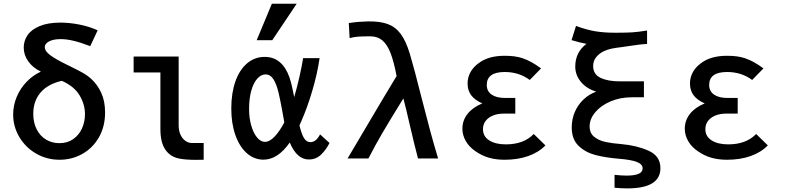

<svg xmlns="http://www.w3.org/2000/svg" viewBox="-20 -855 4240 1036"><path d="M51 -237Q51 -286 70 -331.8Q89 -377.5 123 -413Q157 -448.5 200.5 -468.5Q157 -489.5 132.5 -524Q108 -558.5 108 -598.5Q108 -634.5 128.5 -665Q149 -695.5 193.8 -714.2Q238.5 -733 306.5 -733Q355 -733 408.2 -722.5Q461.5 -712 507 -691.5L467 -606Q413 -626.5 375.5 -635.2Q338 -644 308 -644Q268.5 -644 245 -631.8Q221.5 -619.5 221.5 -600Q221.5 -582 243.8 -563.2Q266 -544.5 311 -521Q323 -514.5 335 -508.8Q347 -503 359 -497Q401 -476.5 426.8 -462Q452.5 -447.5 473 -428.5Q506 -398.5 526.5 -353.8Q547 -309 547 -248Q547 -172.5 514 -114.5Q481 -56.5 424.8 -24.8Q368.5 7 301.5 7Q232.5 7 175 -26.2Q117.5 -59.5 84.2 -115.8Q51 -172 51 -237ZM438.5 -238.5Q438.5 -292 409.2 -340.8Q380 -389.5 313.5 -419Q237 -401 198.2 -355Q159.5 -309 159.5 -241Q159.5 -193 178 -157Q196.5 -121 228.5 -101.8Q260.5 -82.5 300.5 -82.5Q344 -82.5 375.2 -104.5Q406.5 -126.5 422.5 -162.2Q438.5 -198 438.5 -238.5Z M845.5 -158.5V-464H701V-550H944V-180Q944 -149.5 954 -128Q964 -106.5 979.5 -95.5Q995 -84.5 1012 -83.5H1079V7L1038.5 7.5Q980.5 7.5 946.5 0.5Q898.5 -9 872 -47.8Q845.5 -86.5 845.5 -158.5Z M1228 -269.5Q1228 -353.5 1250.5 -416.5Q1273 -479.5 1314 -513.8Q1355 -548 1408 -548Q1457 -548 1490.2 -519.2Q1523.5 -490.5 1542 -437Q1554.5 -400.5 1567.5 -331Q1583 -384 1596.5 -444Q1610 -504 1615.5 -541.5H1704.5Q1692.5 -458 1665.5 -366.8Q1638.5 -275.5 1608 -206L1596 -178.5Q1606.5 -133 1620 -110.5Q1633.5 -88 1655 -88Q1685.5 -88 1707 -130L1758 -83.5Q1740 -47.5 1712.8 -21Q1685.5 5.5 1646 5.5Q1582 5.5 1543.5 -86Q1479 6.5 1401.5 6.5Q1351.5 6.5 1312 -28.2Q1272.5 -63 1250.2 -125.8Q1228 -188.5 1228 -269.5ZM1365 -638 1447 -835H1581L1449 -638ZM1410 -89.5Q1434.5 -89.5 1461.8 -118Q1489 -146.5 1514 -194.5V-195.5Q1488 -344 1476.5 -379Q1465 -416.5 1449.8 -435Q1434.5 -453.5 1413 -453.5Q1389 -453.5 1368.5 -431Q1348 -408.5 1336 -366.2Q1324 -324 1324 -267Q1324 -218 1335.8 -177.2Q1347.5 -136.5 1367.2 -113Q1387 -89.5 1410 -89.5Z M1970 -193.5Q2006.5 -255.5 2045.8 -321.5Q2085 -387.5 2120 -444.5Q2105.5 -521 2087.8 -567.5Q2070 -614 2043.8 -636.5Q2017.5 -659 1978.5 -659Q1937.5 -659 1914.8 -657.5Q1892 -656 1866.5 -649.5L1862 -730.5Q1894.5 -735.5 1914.5 -737Q1934.5 -738.5 1966 -739.5Q2031 -740.5 2072.2 -725.2Q2113.5 -710 2141.8 -672.5Q2170 -635 2191 -566Q2215 -486 2254.5 -328Q2282.5 -218.5 2301.5 -148.2Q2320.5 -78 2344 0H2235.5Q2227 -31 2215.5 -78.2Q2204 -125.5 2193.5 -171Q2168.5 -280 2156.5 -324Q2138.5 -294 2129.5 -280Q2075.5 -192.5 2040.8 -133Q2006 -73.5 1968 0H1855.5Q1891.5 -59.5 1970 -193.5Z M2545.5 -39Q2511.5 -62 2493.2 -94Q2475 -126 2475 -160Q2475 -205.5 2503 -240.8Q2531 -276 2582.5 -297Q2542 -315 2522.5 -341Q2503 -367 2503 -404.5Q2503 -437.5 2518.5 -465.5Q2534 -493.5 2562.5 -514Q2614.5 -554 2702.5 -554Q2732 -554 2754.8 -551Q2777.5 -548 2799.5 -541Q2824 -532.5 2847 -520Q2870 -507.5 2899.5 -486L2838.5 -423.5Q2780.5 -466.5 2703.5 -466.5Q2606.5 -466.5 2606.5 -396.5Q2606.5 -363 2632.5 -344.8Q2658.5 -326.5 2704 -326.5H2760.5V-242H2698Q2666.5 -242 2641 -232Q2615.5 -222 2600.8 -203Q2586 -184 2586 -158Q2586 -119 2619.8 -97.5Q2653.5 -76 2709.5 -76Q2806 -76 2860 -132L2923 -70.5Q2887 -33 2830.5 -13Q2774 7 2702.5 7Q2655.5 7 2617.2 -4.2Q2579 -15.5 2545.5 -39Z M3361.5 92.5Q3403 92.5 3425.2 83.2Q3447.5 74 3447.5 53Q3447.5 31.5 3417.2 19.2Q3387 7 3319 1.5Q3246 -4.5 3192 -18.8Q3138 -33 3101.5 -68.5Q3065 -104 3065 -167Q3065 -212.5 3081.8 -251.2Q3098.5 -290 3128.5 -318.2Q3158.5 -346.5 3197 -360.5Q3144 -377 3114 -413.8Q3084 -450.5 3084 -495.5Q3084 -573 3144.5 -618.5Q3110 -624.5 3064 -638.5L3088 -715Q3148.5 -693 3194.8 -685.8Q3241 -678.5 3293 -678.5H3315Q3358 -678.5 3391.5 -680.5Q3425 -682.5 3471.5 -690.5V-617.5Q3440 -617 3377 -607L3353 -603.5L3335.5 -601Q3301.5 -597 3279.8 -592.5Q3258 -588 3239 -579Q3212.5 -566.5 3196.5 -546.2Q3180.5 -526 3180.5 -498.5Q3180.5 -454.5 3220 -435.2Q3259.5 -416 3325 -416H3454.5V-330H3388Q3326.5 -330 3274.2 -307.8Q3222 -285.5 3191.8 -249.2Q3161.5 -213 3161.5 -173Q3161.5 -136 3186.8 -116.2Q3212 -96.5 3247 -89Q3282 -81.5 3332.5 -77.5Q3414.5 -70.5 3479 -42Q3543.5 -13.5 3543.5 52Q3543.5 161.5 3365.5 161.5Q3331 161.5 3296 158V88.5Q3334.5 92.5 3361.5 92.5Z M3745.5 -39Q3711.5 -62 3693.2 -94Q3675 -126 3675 -160Q3675 -205.5 3703 -240.8Q3731 -276 3782.5 -297Q3742 -315 3722.5 -341Q3703 -367 3703 -404.5Q3703 -437.5 3718.5 -465.5Q3734 -493.5 3762.5 -514Q3814.5 -554 3902.5 -554Q3932 -554 3954.8 -551Q3977.5 -548 3999.5 -541Q4024 -532.5 4047 -520Q4070 -507.5 4099.5 -486L4038.5 -423.5Q3980.5 -466.5 3903.5 -466.5Q3806.5 -466.5 3806.5 -396.5Q3806.5 -363 3832.5 -344.8Q3858.5 -326.5 3904 -326.5H3960.5V-242H3898Q3866.5 -242 3841 -232Q3815.5 -222 3800.8 -203Q3786 -184 3786 -158Q3786 -119 3819.8 -97.5Q3853.5 -76 3909.5 -76Q4006 -76 4060 -132L4123 -70.5Q4087 -33 4030.5 -13Q3974 7 3902.5 7Q3855.5 7 3817.2 -4.2Q3779 -15.5 3745.5 -39Z"/></svg>

Font: JuliaMono SemiBold
Style: Regular
Weight: 600
Monospace: yes
Designer: cormullion
Foundry: corm
Version: Version 0.055; ttfautohint (v1.8.4)